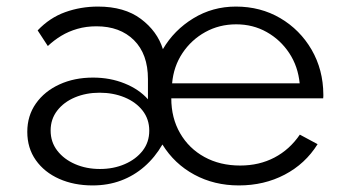

<svg xmlns="http://www.w3.org/2000/svg" viewBox="-20 -548 1067 584"><path d="M261.5 16Q205 16 160 -4Q115 -24 89 -60.8Q63 -97.5 63 -147Q63 -196 89.2 -233.2Q115.5 -270.5 160.8 -291.2Q206 -312 263 -312Q315 -312 359 -294.2Q403 -276.5 430 -246V-307.5Q430 -383.5 387.5 -425.8Q345 -468 273.5 -468Q242 -468 215.2 -460.2Q188.5 -452.5 166.2 -439Q144 -425.5 125.5 -408L94.5 -455.5Q131 -494 178.2 -511Q225.5 -528 278 -528Q358.5 -528 408.5 -490.5Q458.5 -453 475.5 -398.5Q509.5 -456.5 568 -492.2Q626.5 -528 697.5 -528Q772.5 -528 832.5 -492.8Q892.5 -457.5 927.8 -396.8Q963 -336 963.5 -260.5Q963.5 -257.5 963.5 -255.5Q963.5 -253.5 963 -249H501Q501 -189 527.8 -142.8Q554.5 -96.5 601.8 -70.5Q649 -44.5 710.5 -44.5Q768.5 -44.5 814.8 -68.8Q861 -93 892 -138.5L946 -109.5Q908.5 -49.5 846 -16.8Q783.5 16 706.5 16Q631.5 16 571 -16.8Q510.5 -49.5 474 -108.5Q451.5 -69.5 419.5 -41.5Q387.5 -13.5 348 1.2Q308.5 16 261.5 16ZM284 -34Q325.5 -34 359.5 -48.8Q393.5 -63.5 413.8 -89.5Q434 -115.5 434 -150.5Q434 -185.5 413.8 -211.5Q393.5 -237.5 359 -251.8Q324.5 -266 283 -266Q242 -266 208 -251.8Q174 -237.5 154 -211.5Q134 -185.5 134 -151Q134 -116 154.2 -89.8Q174.5 -63.5 208.5 -48.8Q242.5 -34 284 -34ZM503.5 -294.5H891.5Q886.5 -346 859.8 -386.5Q833 -427 791.2 -450.5Q749.5 -474 698.5 -474Q647 -474 604.5 -450.5Q562 -427 535 -386.5Q508 -346 503.5 -294.5Z"/></svg>

Font: Spartan Thin
Style: Regular
Weight: 400
Version: Version 1.004